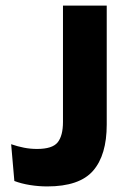

<svg xmlns="http://www.w3.org/2000/svg" viewBox="-20 -659 456 689"><path d="M149.5 10Q118.5 10 87.5 5Q56.5 0 31.5 -9.5L20 -141.5Q43 -133.5 66 -129Q89 -124.5 113 -124.5Q168 -124.5 187 -148.2Q206 -172 206 -221.5V-639H363V-212Q363 -102.5 314 -46.2Q265 10 149.5 10Z"/></svg>

Font: Anek Malayalam Medium
Style: Bold
Weight: 700
Version: Version 1.003